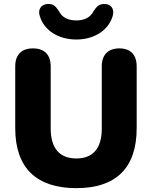

<svg xmlns="http://www.w3.org/2000/svg" viewBox="-20 -965 788 996"><path d="M376 -760C469 -760 542 -808 564 -880C576 -917 557 -941 528 -944C488 -948 476 -921 464 -905C448 -873 415 -859 376 -859C336 -859 303 -873 287 -905C275 -921 263 -949 224 -944C194 -941 174 -916 187 -880C209 -808 282 -760 376 -760ZM376 11C581 11 689 -93 689 -300V-621C689 -681 657 -714 599 -714C541 -714 508 -681 508 -621V-298C508 -195 462 -143 376 -143C290 -143 243 -195 243 -298V-621C243 -681 210 -714 151 -714C92 -714 59 -681 59 -621V-300C59 -93 170 11 376 11Z"/></svg>

Font: Nunito Black
Style: Regular
Weight: 900
Designer: Vernon Adams
Foundry: Vernon Adams
Version: Version 3.602